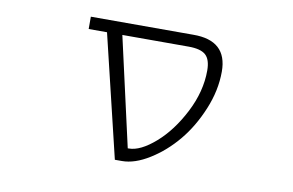

<svg xmlns="http://www.w3.org/2000/svg" viewBox="-61 -628 1122 735"><g transform="rotate(10 500.0 -260.5)"><path d="M368.2 -474.6 463.9 -50.8H467.8Q512.7 -50.8 570.3 -101.1Q627.9 -151.4 669.9 -233.4Q711.9 -315.4 711.9 -396.5Q711.9 -439.5 692.4 -457Q672.9 -474.6 626 -474.6ZM767.6 -402.3Q767.6 -329.1 736.8 -254.9Q706.1 -180.7 660.2 -125.5Q614.3 -70.3 557.1 -34.7Q500 1 450.2 1H422.9L308.6 -474.6H237.3V-522.5H635.7Q767.6 -523.4 767.6 -402.3Z"/></g></svg>

Font: GenEi Gothic M Light
Style: Regular
Weight: 300
Designer: o_tamon (Modified); [Source Han Sans]
Ryoko NISHIZUKA  (kana & ideographs); Paul D. Hunt (Latin, Greek & Cyrillic); Wenl
Version: Version 1.1a;Original Version 1.004